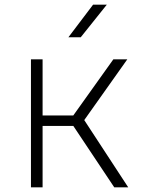

<svg xmlns="http://www.w3.org/2000/svg" viewBox="-20 -805 640 825"><path d="M113 0V-550H163V-309H295L467 -550H527L342 -289L531 0H471L295 -264H163V0ZM274 -645 380 -785H439L327 -645Z"/></svg>

Font: NKDuy Mono Thin
Style: Regular
Weight: 100
Monospace: yes
Designer: NKDuy
Foundry: NKDuy
Version: Version 2.251; ttfautohint (v1.8.4.7-5d5b)